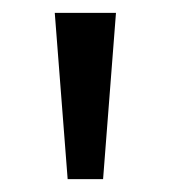

<svg xmlns="http://www.w3.org/2000/svg" viewBox="-20 -734 265 298"><path d="M160 -714 140 -456H85L65 -714Z"/></svg>

Font: Noto Sans Mongolian
Style: Regular
Weight: 400
Designer: Monotype Design Team
Foundry: Monotype Imaging Inc.
Version: Version 3.001; ttfautohint (v1.8.4.7-5d5b)